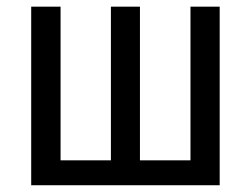

<svg xmlns="http://www.w3.org/2000/svg" viewBox="-20 -548 744 568"><path d="M159.2 -528.3H72.3V0H629.9V-528.3H543.5V-73.7H394V-528.3H308.1V-73.7H159.2Z"/></svg>

Font: Roboto Condensed
Style: Regular
Weight: 400
Designer: Google
Version: Version 2.134; 2016